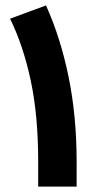

<svg xmlns="http://www.w3.org/2000/svg" viewBox="-20 -687 358 707"><path d="M149.4 -667Q203.1 -547.9 232.7 -403.3Q262.2 -258.8 262.2 -90.3V0H120.6V-91.8Q120.6 -261.2 93.3 -389.9Q65.9 -518.6 17.1 -618.2Z"/></svg>

Font: Vazir Black FD-WOL
Style: Black-FD-WOL
Weight: 900
Designer: Saber Rastikerdar
Foundry: Saber Rastikerdar
Version: Version 30.0.0